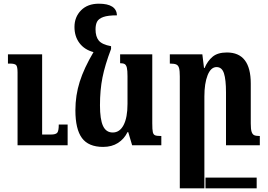

<svg xmlns="http://www.w3.org/2000/svg" viewBox="-20 -786 1449 1039"><path d="M346 0H75V-394Q75 -425 67.5 -433.5Q60 -442 33 -442H23V-492H208V-58H256Q282 -58 290 -68Q298 -78 298 -112H346Z M853 -50V0H695L674 -71H670Q652 -34 618.5 -12.5Q585 9 538 9Q459 9 423.5 -39Q388 -87 388 -189Q388 -270 411.5 -344Q435 -418 486 -504Q437 -517 410 -553Q383 -589 383 -640Q383 -694 418.5 -730Q454 -766 515 -766Q610 -766 613 -703Q564 -703 539 -694Q514 -685 505.5 -669Q497 -653 497 -627Q497 -588 514.5 -566.5Q532 -545 581 -536V-521Q548 -434 534.5 -366.5Q521 -299 521 -216Q521 -140 537.5 -104.5Q554 -69 590 -69Q628 -69 649 -109.5Q670 -150 670 -224V-373Q670 -405 666.5 -419.5Q663 -434 655 -439Q647 -444 630 -444V-492H804V-119Q804 -84 807 -71Q810 -58 819 -54Q828 -50 853 -50Z M1386 -50V0H1203V-286Q1203 -355 1192 -389Q1181 -423 1152 -423Q1121 -423 1103.5 -379Q1086 -335 1086 -264V233H953V-372Q953 -403 949 -417.5Q945 -432 934 -437Q923 -442 899 -442V-492H1075L1084 -418H1087Q1103 -456 1130.5 -479Q1158 -502 1208 -502Q1337 -502 1337 -334V-118Q1337 -87 1341.5 -73Q1346 -59 1355.5 -54.5Q1365 -50 1386 -50ZM1092 175H1369V233H1092Z"/></svg>

Font: Noto Serif Armenian SmBold Cond
Style: Regular
Weight: 600
Width: 3
Designer: Monotype Design team
Foundry: Monotype Imaging Inc.
Version: Version 1.000